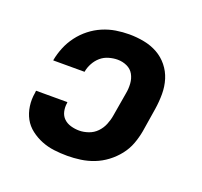

<svg xmlns="http://www.w3.org/2000/svg" viewBox="-99 -640 798 760"><g transform="rotate(20 300.0 -260.0)"><path d="M256 8Q227 8 199.5 4.5Q172 1 147 -9Q122 -19 100.5 -35.5Q79 -52 66.5 -75Q54 -98 50 -126Q46 -154 51 -182L52 -192H184V-188Q181 -170 185 -152.5Q189 -135 201 -123.5Q213 -112 230.5 -107Q248 -102 266 -102Q285 -102 305 -109Q325 -116 339.5 -131Q354 -146 362 -165.5Q370 -185 373 -204L390 -304Q394 -325 392.5 -346Q391 -367 381.5 -384Q372 -401 353.5 -409.5Q335 -418 314 -418Q296 -418 277 -412.5Q258 -407 243.5 -394.5Q229 -382 219.5 -364.5Q210 -347 207 -329V-328H75V-330Q80 -357 91 -384Q102 -411 120 -435Q138 -459 161.5 -477.5Q185 -496 212 -507.5Q239 -519 267 -523.5Q295 -528 323 -528Q355 -528 386 -522Q417 -516 443 -501.5Q469 -487 488 -463.5Q507 -440 516 -411Q525 -382 525 -350Q525 -318 520 -286L504 -186Q499 -158 489 -131Q479 -104 460.5 -80.5Q442 -57 418 -39Q394 -21 367 -10.5Q340 0 311.5 4Q283 8 256 8Z"/></g></svg>

Font: Iosevka XBd Ex Obl
Style: Regular
Weight: 800
Width: 7
Italic angle: -9°
Monospace: yes
Designer: Belleve Invis
Foundry: Belleve Invis
Version: Version 32.5.0; ttfautohint (v1.8.4)